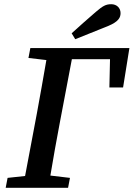

<svg xmlns="http://www.w3.org/2000/svg" viewBox="-20 -891 634 911"><path d="M115 -616 200 -606C185 -522 171 -437 155 -353L99 -56L16 -47L7 0H303L312 -47L219 -58C233 -142 248 -226 264 -310L321 -610H502L499 -476H564L594 -663H124ZM320 -733 337 -705C389 -726 442 -747 494 -768C544 -789 552 -809 552 -829C552 -853 534 -871 508 -871C482 -871 468 -863 434 -834C395 -801 358 -767 320 -733Z"/></svg>

Font: Source Serif Pro Semibold
Style: Italic
Weight: 600
Italic angle: -12°
Designer: Frank Grießhammer
Foundry: Adobe Systems Incorporated
Version: Version 3.001;hotconv 1.0.111;makeotfexe 2.5.65597